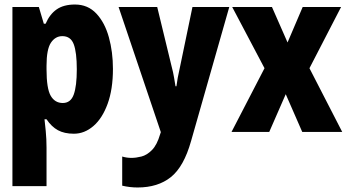

<svg xmlns="http://www.w3.org/2000/svg" viewBox="-20 -584 1540 850"><path d="M35 240V-553H152L174 -479H182Q200 -521 231 -542.5Q262 -564 312 -564Q369 -564 406.5 -524Q444 -484 462 -419Q480 -354 480 -279Q480 -189 456.5 -124.5Q433 -60 393.5 -26Q354 8 307 8Q265 8 236.5 -7.5Q208 -23 186 -56H177Q179 -40 182.5 -4Q186 32 186 70V240ZM258 -128Q293 -128 306.5 -165.5Q320 -203 320 -277Q320 -352 306.5 -388Q293 -424 256 -424Q225 -424 205.5 -395Q186 -366 186 -293V-277Q186 -192 204.5 -160Q223 -128 258 -128Z M589 246Q555 246 521 238V109Q541 115 562 115Q582 115 606 109Q630 103 652.5 80.5Q675 58 689 10L692 1L505 -553H676L739 -293Q747 -263 750.5 -241Q754 -219 757 -202H761Q763 -219 767 -240.5Q771 -262 778 -293L832 -553H995L826 40Q794 154 736.5 200Q679 246 589 246Z M1005 0 1151 -282 1008 -553H1184L1253 -396L1320 -553H1490L1350 -282L1495 0H1318L1245 -167L1172 0Z"/></svg>

Font: Noto Sans Mono ExtraCondensed Black
Style: Regular
Weight: 900
Width: 2
Designer: Monotype Design Team
Foundry: Monotype Imaging Inc.
Version: Version 2.014